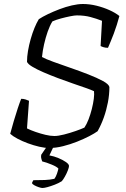

<svg xmlns="http://www.w3.org/2000/svg" viewBox="-20 -740 628 960"><path d="M226 0Q204 0 176 -6.5Q148 -13 119.5 -23.5Q91 -34 67.5 -46.5Q44 -59 31 -71Q39 -101 49 -135Q59 -169 69 -199Q79 -229 86 -246Q98 -246 108.5 -242.5Q119 -239 125 -236L115 -98Q133 -89 157.5 -80.5Q182 -72 207 -66Q232 -60 252 -60Q271 -60 300.5 -67.5Q330 -75 358.5 -85Q387 -95 402 -102Q413 -118 422.5 -142.5Q432 -167 439 -194.5Q446 -222 449 -246Q452 -270 450 -284Q438 -290 409.5 -300Q381 -310 344.5 -322.5Q308 -335 269.5 -349.5Q231 -364 197.5 -378.5Q164 -393 141.5 -406.5Q119 -420 115 -431Q115 -456 120 -485.5Q125 -515 133.5 -545Q142 -575 152.5 -600.5Q163 -626 174 -644Q192 -656 219 -669Q246 -682 277.5 -694Q309 -706 339.5 -713Q370 -720 395 -720Q428 -720 462.5 -711.5Q497 -703 527 -689.5Q557 -676 577 -660Q571 -638 564 -615.5Q557 -593 549 -572Q541 -551 533.5 -533Q526 -515 520 -501Q507 -501 497.5 -504Q488 -507 483 -510L490 -636Q462 -647 432 -655Q402 -663 364 -663Q353 -663 330.5 -658.5Q308 -654 284 -647.5Q260 -641 242 -633Q229 -612 218.5 -582Q208 -552 200.5 -519Q193 -486 190 -455Q208 -445 246.5 -431Q285 -417 331.5 -401Q378 -385 421.5 -368Q465 -351 494.5 -335Q524 -319 527 -305Q527 -267 519.5 -228Q512 -189 499 -152.5Q486 -116 468 -84Q453 -73 426 -59Q399 -45 365 -31.5Q331 -18 295 -9Q259 0 226 0ZM192 200Q186 200 174 196Q162 192 152 186.5Q142 181 140 176Q141 171 143 168Q145 165 147 161Q179 161 204.5 160Q230 159 252 154Q260 143 265 128Q270 113 272 103Q265 94 238.5 83Q212 72 191 67Q190 63 187 54.5Q184 46 186 34Q198 17 208.5 1Q219 -15 236 -37H262L227 37Q250 41 272.5 50.5Q295 60 310 70.5Q325 81 325 90Q325 97 319 112.5Q313 128 304.5 143Q296 158 289 166Q273 176 253.5 183.5Q234 191 217.5 195.5Q201 200 192 200Z"/></svg>

Font: Texturina Medium 12pt Thin
Style: Italic
Weight: 250
Italic angle: -11°
Version: Version 1.002